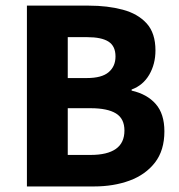

<svg xmlns="http://www.w3.org/2000/svg" viewBox="-20 -672 645 692"><path d="M77 0V-651.7H300.2Q367.9 -651.7 422.3 -637.1Q476.8 -622.6 508.6 -587.6Q540.3 -552.6 540.3 -490.2Q540.3 -441.4 518 -402.9Q495.6 -364.4 454.4 -349.4V-345.4Q509.9 -332.9 541.2 -297.3Q572.5 -261.7 572.5 -198.6Q572.5 -130 538.5 -86.1Q504.5 -42.3 447 -21.1Q389.6 0 318.5 0ZM224.2 -390.7H293.1Q346.8 -390.7 371.5 -411.8Q396.3 -432.8 396.3 -468.4Q396.3 -505.9 371.1 -522Q345.9 -538.1 294.2 -538.1H224.2ZM224.2 -113.6H306.5Q366.9 -113.6 397.7 -135.4Q428.5 -157.1 428.5 -201.5Q428.5 -244.5 397.9 -263.2Q367.2 -282 306.5 -282H224.2Z"/></svg>

Font: Mada
Style: Regular
Weight: 400
Designer: Khaled Hosny
Version: Version 1.5